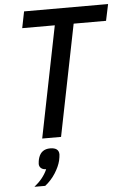

<svg xmlns="http://www.w3.org/2000/svg" viewBox="-62 -743 693 1045"><g transform="rotate(-5 284.5 -220.0)"><path d="M373 -608 251 0H148L270 -608H92L110 -698H569L550 -608ZM186 57Q234 57 234 94Q234 99 232.5 109Q231 119 229 128Q221 160 198.5 195.5Q176 231 142 258H83Q109 237 126.5 215Q144 193 155 168Q137 168 127 159Q117 150 117 136Q117 131 118.5 121Q120 111 123 102Q138 57 186 57Z"/></g></svg>

Font: IBM Plex Sans Cond Medm
Style: Italic
Weight: 500
Width: 3
Italic angle: -11°
Designer: Mike Abbink, Paul van der Laan, Pieter van Rosmalen
Foundry: Bold Monday
Version: Version 1.3